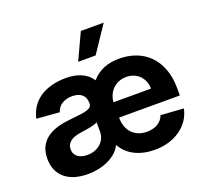

<svg xmlns="http://www.w3.org/2000/svg" viewBox="-133 -935 1180 1104"><g transform="rotate(-20 457.0 -383.0)"><path d="M34.8 -152.3Q34.8 -197.8 51.7 -228.3Q68.5 -258.9 96.9 -278.1Q125.4 -297.2 162.3 -307Q199.2 -316.8 239.7 -320.3Q275.6 -323.9 300.6 -327.1Q325.6 -330.3 341.4 -335.4Q357.2 -340.6 364.5 -348.4Q371.8 -356.2 371.8 -369.3V-371.4Q371.8 -405.5 350.7 -423.8Q329.5 -442.1 290.8 -442.1Q270.6 -442.1 254.3 -437.3Q237.9 -432.5 225.9 -424.2Q213.8 -415.8 205.8 -404.3Q197.8 -392.8 193.9 -379.3L54 -390.6Q62.1 -427.9 81.7 -457.9Q101.2 -487.9 131.6 -508.9Q161.9 -529.8 202.8 -541.2Q243.6 -552.6 294 -552.6Q316.4 -552.6 339 -549Q361.5 -545.5 381.9 -537.1Q402.3 -528.8 419.9 -515.1Q437.5 -501.4 449.6 -481.5Q481.9 -518.1 523.8 -535.3Q565.7 -552.6 618.6 -552.6Q672.9 -552.6 719.8 -535.3Q766.7 -518.1 801.3 -483.5Q835.9 -448.9 855.6 -397Q875.4 -345.2 875.4 -275.6V-234H503.6V-233.7Q503.6 -203.5 512.3 -179.2Q521 -154.8 537.1 -137.8Q553.3 -120.7 576.2 -111.5Q599.1 -102.3 627.1 -102.3Q665.1 -102.3 692.8 -118.3Q720.5 -134.2 732.2 -165.5L871.8 -156.2Q864 -118.3 843.2 -87.5Q822.4 -56.8 791.4 -35Q760.3 -13.1 720.5 -1.2Q680.8 10.7 634.2 10.7Q600.9 10.7 570.5 4.1Q540.1 -2.5 514.6 -15.1Q489 -27.7 468.9 -46.3Q448.9 -65 435.4 -89.1H431.5Q420.8 -66.4 400 -47.9Q379.3 -29.5 351.9 -16.5Q324.6 -3.6 291.9 3.4Q259.2 10.3 224.4 10.3Q182.2 10.3 147.2 0Q112.2 -10.3 87.2 -30.7Q62.1 -51.1 48.5 -81.5Q34.8 -111.9 34.8 -152.3ZM259.2 -94.1Q284.1 -94.1 305 -101.7Q326 -109.4 341.1 -123Q356.2 -136.7 364.5 -155.2Q372.9 -173.7 372.9 -195V-252.8Q366.1 -248.2 353.5 -244.5Q340.9 -240.8 326 -237.7Q311.1 -234.7 295.6 -232.4Q280.2 -230.1 267.8 -228.3Q247.9 -225.5 231.5 -220Q215.2 -214.5 203.7 -206Q192.1 -197.4 185.7 -185.4Q179.3 -173.3 179.3 -157.3Q179.3 -141.7 185.2 -130Q191.1 -118.3 201.7 -110.3Q212.4 -102.3 227.1 -98.2Q241.8 -94.1 259.2 -94.1ZM733 -327.8Q732.6 -352.3 724.4 -372.7Q716.3 -393.1 701.5 -408Q686.8 -422.9 666.4 -431.3Q646 -439.6 621.4 -439.6Q596.2 -439.6 575.1 -430.9Q554 -422.2 538.5 -407Q523.1 -391.7 514 -371.3Q505 -350.9 503.6 -327.8ZM392 -615.8 467.3 -777.3H607.2L498.9 -615.8Z"/></g></svg>

Font: Cannonade
Style: Bold
Weight: 700
Designer: Rasmus Andersson
Foundry: rsms
Version: Version 3.012;git-f93a4a705